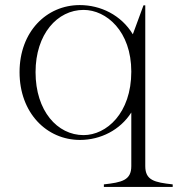

<svg xmlns="http://www.w3.org/2000/svg" viewBox="-20 -535 700 756"><path d="M389 191V201H660V191C588 183 552 175 552 119V-514H545L503 -400C457 -476 376 -515 294 -515C163 -515 57 -410 57 -251C57 -90 164 16 295 16C376 16 453 -23 497 -92V119C497 175 460 183 389 191ZM309 -3C206 -3 120 -98 120 -251C120 -401 206 -496 309 -496C399 -496 497 -412 497 -253C497 -89 399 -3 309 -3Z"/></svg>

Font: Sprat Light
Style: Regular
Weight: 300
Designer: Ethan Nakache
Foundry: Collletttivo
Version: Version 2.000;Glyphs 3.2 (3217)